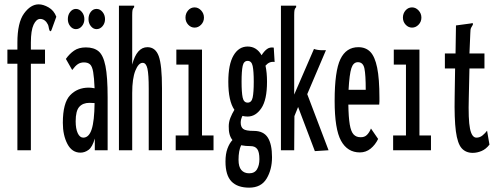

<svg xmlns="http://www.w3.org/2000/svg" viewBox="-20 -691 2290 883"><path d="M60 -398H14V-463H60V-495Q60 -587 90.5 -629Q121 -671 158 -671Q179 -671 203.5 -657Q228 -643 239 -614L218 -556L214 -547L208 -550Q205 -558 203.5 -568Q202 -578 193 -590Q181 -604 165 -604Q147 -604 134.5 -577.5Q122 -551 122 -495V-463H187V-398H122V0H60Z M350 11Q311 11 290 -29Q269 -69 269 -126Q269 -218 302.5 -253Q336 -288 388 -288Q400 -288 415 -285Q413 -334 408.5 -360Q404 -386 394 -395Q384 -404 366 -404Q350 -404 338 -396Q326 -388 312 -369L283 -420Q299 -443 320.5 -458Q342 -473 375 -473Q412 -473 433.5 -455Q455 -437 465 -387.5Q475 -338 475 -243V0H416V-54Q405 -15 387.5 -2Q370 11 350 11ZM328 -133Q328 -99 337.5 -78.5Q347 -58 363 -58Q389 -58 401.5 -96Q414 -134 415 -217Q403 -218 391 -218Q361 -218 344.5 -199.5Q328 -181 328 -133ZM329 -557Q314 -557 303 -570.5Q292 -584 292 -603Q292 -623 303 -636.5Q314 -650 329 -650Q345 -650 356.5 -636Q368 -622 368 -603Q368 -584 356.5 -570.5Q345 -557 329 -557ZM424 -557Q409 -557 398 -570.5Q387 -584 387 -603Q387 -623 397.5 -636.5Q408 -650 424 -650Q440 -650 451.5 -636Q463 -622 463 -603Q463 -584 451.5 -570.5Q440 -557 424 -557Z M527 -665H597V-658Q591 -652 589.5 -645Q588 -638 588 -621V-394Q609 -474 658 -474Q695 -474 710 -433Q725 -392 725 -285V0H664V-283Q664 -349 658 -375.5Q652 -402 636 -402Q617 -402 602.5 -366Q588 -330 588 -263V0H527Z M788 0V-68H847V-394H791V-463H909V-68H962V0ZM875 -564Q858 -564 845.5 -577.5Q833 -591 833 -610Q833 -629 845 -643Q857 -657 875 -657Q892 -657 905 -643Q918 -629 918 -610Q918 -591 905 -577.5Q892 -564 875 -564Z M1119 -155Q1106 -155 1095 -158Q1091 -150 1089 -142.5Q1087 -135 1087 -127Q1087 -107 1098.5 -98Q1110 -89 1147 -89Q1192 -89 1211.5 -58.5Q1231 -28 1231 32Q1231 89 1206 130.5Q1181 172 1126 172Q1072 172 1044.5 143.5Q1017 115 1017 52Q1017 17 1026 -7.5Q1035 -32 1049 -47Q1031 -69 1032 -110Q1032 -130 1039.5 -149Q1047 -168 1058 -186Q1030 -226 1030 -315Q1030 -395 1054 -436Q1078 -477 1119 -477Q1160 -477 1183 -437Q1195 -456 1208 -465.5Q1221 -475 1239 -472L1243 -406Q1219 -410 1201 -389Q1208 -357 1208 -315Q1208 -232 1182 -193.5Q1156 -155 1119 -155ZM1119 -219Q1137 -219 1142 -242.5Q1147 -266 1147 -315Q1147 -364 1142 -387.5Q1137 -411 1119 -411Q1101 -411 1096 -387.5Q1091 -364 1091 -315Q1091 -266 1096 -242.5Q1101 -219 1119 -219ZM1077 44Q1077 76 1090 91Q1103 106 1126 106Q1151 106 1162 87.5Q1173 69 1173 41Q1173 8 1163 -5.5Q1153 -19 1133 -19Q1121 -19 1110 -20Q1099 -21 1089 -23Q1077 2 1077 44Z M1351 -199 1334 -157 1333 0H1272V-665H1342V-658Q1336 -652 1334.5 -645Q1333 -638 1333 -621V-256L1424 -466Q1431 -463 1442 -461.5Q1453 -460 1463 -460H1479L1393 -258L1491 0L1428 4Z M1635 10Q1578 10 1548.5 -43.5Q1519 -97 1519 -227Q1519 -364 1545.5 -419Q1572 -474 1628 -474Q1662 -474 1683 -452.5Q1704 -431 1714.5 -380Q1725 -329 1725 -241Q1725 -231 1725 -224.5Q1725 -218 1724 -210H1582Q1583 -151 1588.5 -118.5Q1594 -86 1606 -73Q1618 -60 1637 -60Q1656 -59 1667.5 -70.5Q1679 -82 1686 -100L1719 -52Q1706 -25 1684.5 -7.5Q1663 10 1635 10ZM1583 -278H1662Q1662 -347 1656 -376Q1650 -405 1626 -405Q1605 -405 1596 -377.5Q1587 -350 1583 -278Z M1788 0V-68H1847V-394H1791V-463H1909V-68H1962V0ZM1875 -564Q1858 -564 1845.5 -577.5Q1833 -591 1833 -610Q1833 -629 1845 -643Q1857 -657 1875 -657Q1892 -657 1905 -643Q1918 -629 1918 -610Q1918 -591 1905 -577.5Q1892 -564 1875 -564Z M2154 12Q2122 12 2103 -9.5Q2084 -31 2076.5 -87.5Q2069 -144 2071 -248L2073 -376H2026V-445H2075L2077 -574L2144 -583L2154 -585L2155 -578Q2150 -570 2146.5 -563Q2143 -556 2143 -539L2139 -445H2208V-376H2139L2136 -243Q2133 -141 2141.5 -99.5Q2150 -58 2171 -58Q2187 -58 2199.5 -68.5Q2212 -79 2220 -90L2231 -26Q2215 -5 2194.5 3.5Q2174 12 2154 12Z"/></svg>

Font: Inconsolata UltraCondensed SemiBold
Style: Regular
Weight: 600
Width: 1
Monospace: yes
Designer: Raph Levien, Cyreal, Brenton Simpson
Foundry: Raph Levien, Cyreal, Google
Version: Version 3.001; ttfautohint (v1.8.2.53-6de2)